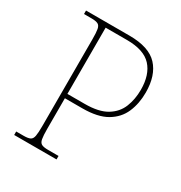

<svg xmlns="http://www.w3.org/2000/svg" viewBox="-168 -834 898 954"><g transform="rotate(30 281.0 -357.0)"><path d="M50 0V-20H93Q118 -20 130 -26Q142 -32 145.5 -51Q149 -70 149 -108V-606Q149 -645 145.5 -663.5Q142 -682 130 -688Q118 -694 93 -694H50V-714H299Q412 -714 461.5 -660.5Q511 -607 511 -509Q511 -446 489 -395Q467 -344 416 -314Q365 -284 277 -284H177V-108Q177 -70 180.5 -51Q184 -32 196 -26Q208 -20 233 -20H293V0ZM276 -309Q357 -309 402 -336.5Q447 -364 465 -409.5Q483 -455 483 -509Q483 -595 440 -642Q397 -689 299 -689H177V-309Z"/></g></svg>

Font: Noto Serif Thin
Style: Regular
Weight: 100
Designer: Monotype Design Team
Foundry: Monotype Imaging Inc.
Version: Version 2.015